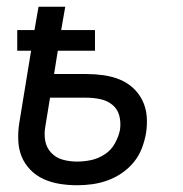

<svg xmlns="http://www.w3.org/2000/svg" viewBox="-20 -540 540 568"><path d="M208 8Q182 8 157 4Q132 0 109.5 -10Q87 -20 70 -37.5Q53 -55 44 -77Q35 -99 34 -125Q33 -151 37 -176L72 -390H31V-451H82L94 -520H173L161 -451H261V-390H151L140 -321H236Q261 -321 286 -317.5Q311 -314 333.5 -305Q356 -296 373.5 -280Q391 -264 401.5 -242.5Q412 -221 414 -196Q416 -171 412 -146Q408 -123 399.5 -101Q391 -79 376 -60.5Q361 -42 340.5 -28Q320 -14 297.5 -6Q275 2 252.5 5Q230 8 208 8ZM208 -62Q229 -62 250 -66.5Q271 -71 290 -83.5Q309 -96 320 -116Q331 -136 335 -156Q338 -178 333 -197.5Q328 -217 313 -229.5Q298 -242 277.5 -246.5Q257 -251 235 -251H128L114 -165Q110 -143 114 -122.5Q118 -102 132 -87.5Q146 -73 166 -67.5Q186 -62 208 -62Z"/></svg>

Font: Iosevka Fixed
Style: Italic
Weight: 400
Italic angle: -9°
Monospace: yes
Designer: Belleve Invis
Foundry: Belleve Invis
Version: Version 33.2.4